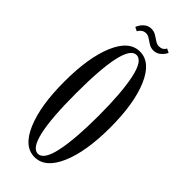

<svg xmlns="http://www.w3.org/2000/svg" viewBox="-267 -872 928 928"><g transform="rotate(45 196.5 -408.5)"><path d="M237.3 -759.8Q220.2 -759.8 205.8 -768.6Q191.4 -777.3 179.2 -785.9Q167 -794.4 154.8 -794.4Q139.6 -794.4 129.2 -785.9Q118.7 -777.3 115.2 -769L95.7 -778.8Q101.1 -795.9 117.4 -812Q133.8 -828.1 157.2 -828.1Q174.8 -828.1 189.2 -819.3Q203.6 -810.5 216.3 -801.8Q229 -793 241.7 -793Q268.1 -793 277.8 -814L297.9 -804.2Q292.5 -789.6 275.9 -774.7Q259.3 -759.8 237.3 -759.8ZM195.8 10.7Q123 10.7 81.3 -87.4Q39.6 -185.5 39.6 -349.1Q39.6 -513.7 81.3 -612.3Q123 -710.9 195.8 -710.9Q269 -710.9 311.5 -612.1Q354 -513.2 354 -349.1Q354 -185.5 311.5 -87.4Q269 10.7 195.8 10.7ZM195.8 -12.2Q235.8 -12.2 254.9 -102.3Q273.9 -192.4 273.9 -349.1Q273.9 -505.9 254.9 -596.7Q235.8 -687.5 195.8 -687.5Q119.6 -687.5 119.6 -349.1Q119.6 -12.2 195.8 -12.2Z"/></g></svg>

Font: Imbue
Style: Regular
Weight: 400
Designer: Tyler Finck
Foundry: Etcetera Type Company
Version: Version 0.910